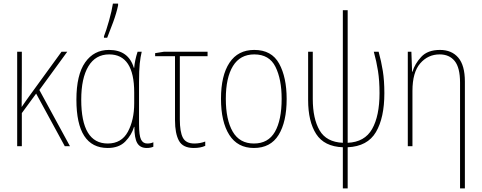

<svg xmlns="http://www.w3.org/2000/svg" viewBox="-20 -817 2692 1073"><path d="M102 -185 182 -294 342 0H371L200 -314L356 -528H324L143 -279Q131 -263 122 -249.5Q113 -236 101 -219Q102 -297 102 -370V-528H76V0H102Z M579 -606Q594 -643 612.5 -693.5Q631 -744 640 -787V-797H611Q605 -757 589.5 -702Q574 -647 561 -614V-606ZM729 -108H731Q731 -45 747 -17.5Q763 10 800 10Q821 10 837 3V-22Q823 -15 803 -15Q779 -15 768 -37.5Q757 -60 757 -123V-358Q757 -425 761 -462Q765 -499 772 -528H749Q733 -479 730 -438H728Q698 -538 589 -538Q505 -538 456 -468.5Q407 -399 407 -260Q407 10 582 10Q645 10 680.5 -26.5Q716 -63 729 -108ZM434 -260Q434 -380 474 -446.5Q514 -513 590 -513Q730 -513 730 -300V-240Q730 -146 694.5 -80.5Q659 -15 582 -15Q434 -15 434 -260Z M897 -528 847 -520V-503H958V-145Q958 -71 980 -30.5Q1002 10 1063 10Q1101 10 1127 -2V-26Q1098 -15 1066 -15Q1019 -15 1002 -47.5Q985 -80 985 -150V-503H1140V-528Z M1401 -538Q1310 -538 1262.5 -466.5Q1215 -395 1215 -265Q1215 -136 1261.5 -63Q1308 10 1399 10Q1492 10 1537 -63Q1582 -136 1582 -264Q1582 -385 1540 -461.5Q1498 -538 1401 -538ZM1401 -513Q1485 -513 1519.5 -443.5Q1554 -374 1554 -265Q1554 -146 1516.5 -80.5Q1479 -15 1399 -15Q1319 -15 1280.5 -81.5Q1242 -148 1242 -265Q1242 -383 1282 -448Q1322 -513 1401 -513Z M1896 -760V-19Q1804 -23 1766 -88.5Q1728 -154 1728 -264V-528H1702V-258Q1702 -138 1747 -68Q1792 2 1896 6V236H1923V6Q2034 1 2081 -79Q2128 -159 2128 -296Q2128 -367 2119.5 -420Q2111 -473 2096 -528H2069Q2084 -474 2092.5 -420Q2101 -366 2101 -297Q2101 -169 2059.5 -96Q2018 -23 1923 -19V-760Z M2285 -416H2283L2279 -528H2259V0H2285V-309Q2285 -413 2328.5 -463Q2372 -513 2437 -513Q2491 -513 2521 -476Q2551 -439 2551 -355V236H2578V-361Q2578 -452 2541 -495Q2504 -538 2439 -538Q2370 -538 2334 -499Q2298 -460 2285 -416Z"/></svg>

Font: Noto Sans Display SemiCondensed Thin
Style: Regular
Weight: 250
Width: 4
Designer: Monotype Design team
Foundry: Monotype Imaging Inc.
Version: 1.000